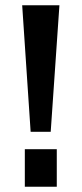

<svg xmlns="http://www.w3.org/2000/svg" viewBox="-20 -707 309 727"><path d="M96 -208 64 -687H205L172 -208ZM74 0V-142H195V0Z"/></svg>

Font: Archivo Condensed
Style: Bold
Weight: 700
Width: 3
Designer: Hector Gatti
Foundry: Omnibus-Type
Version: Version 2.001